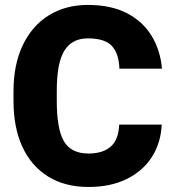

<svg xmlns="http://www.w3.org/2000/svg" viewBox="-20 -741 696 771"><path d="M458.5 -240.7H629.4Q626 -166.5 589.4 -109.9Q552.7 -53.2 488 -21.7Q423.3 9.8 335.4 9.8Q240.7 9.8 173.1 -32.2Q105.5 -74.2 69.8 -151.6Q34.2 -229 34.2 -335.9V-374.5Q34.2 -481.4 71.3 -559.3Q108.4 -637.2 175.8 -679.2Q243.2 -721.2 333 -721.2Q425.8 -721.2 489.7 -688Q553.7 -654.8 588.9 -596.9Q624 -539.1 630.4 -465.3H459.5Q457.5 -525.4 429.4 -556.2Q401.4 -586.9 333 -586.9Q269.5 -586.9 238.8 -538.1Q208 -489.3 208 -375.5V-335.9Q208 -222.7 236.8 -173.6Q265.6 -124.5 335.4 -124.5Q393.6 -124.5 425 -152.6Q456.5 -180.7 458.5 -240.7Z"/></svg>

Font: Vazirmatn RD UI Black
Style: Regular
Weight: 900
Designer: Saber Rastikerdar
Foundry: Saber Rastikerdar
Version: Version 33.003